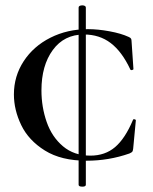

<svg xmlns="http://www.w3.org/2000/svg" viewBox="-20 -589 573 718"><path d="M288 -569Q293 -569 297 -567Q301 -565 301 -561V102Q301 109 288 109Q274 109 274 102V-561Q274 -565 278 -567Q282 -569 288 -569ZM461 -451Q468 -448 470 -444.5Q472 -441 472 -434L479 -331Q479 -328 473.5 -327Q468 -326 467 -330Q436 -396 394 -428Q352 -460 294 -460Q220 -460 177.5 -402Q135 -344 135 -251Q135 -189 154.5 -133Q174 -77 215.5 -42Q257 -7 318 -7Q373 -7 410.5 -39Q448 -71 477 -140Q478 -144 483 -143Q488 -142 488 -139L478 -33Q477 -25 475 -22Q473 -19 464 -15Q387 12 304 12Q209 12 148 -26Q87 -64 59.5 -121Q32 -178 32 -236Q32 -304 68.5 -360Q105 -416 168.5 -448Q232 -480 309 -480Q346 -480 389.5 -472Q433 -464 461 -451Z"/></svg>

Font: Cormorant Garamond SemiBold
Style: Regular
Weight: 600
Designer: Christian Thalmann (Catharsis Fonts)
Foundry: Catharsis Fonts
Version: Version 4.000